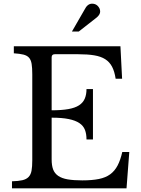

<svg xmlns="http://www.w3.org/2000/svg" viewBox="-20 -1021 766 1041"><path d="M260 -423Q314 -423 350.5 -429.5Q387 -436 408.5 -450Q430 -464 439.5 -486Q449 -508 449 -538H484V-265H449Q449 -295 440.5 -317Q432 -339 410.5 -353.5Q389 -368 352.5 -375.5Q316 -383 260 -383V-157Q260 -124 268 -102.5Q276 -81 295.5 -67.5Q315 -54 347 -48.5Q379 -43 426 -43Q479 -43 516 -50.5Q553 -58 577.5 -76Q602 -94 617.5 -123.5Q633 -153 643 -197H681L666 0H45V-38Q80 -39 101.5 -44Q123 -49 135 -61.5Q147 -74 151 -95.5Q155 -117 155 -152V-618Q155 -653 151.5 -674.5Q148 -696 137.5 -708Q127 -720 107 -725Q87 -730 55 -732V-770H633L642 -594H607Q601 -634 587.5 -659.5Q574 -685 550.5 -700Q527 -715 491 -721Q455 -727 404 -727H277Q260 -727 260 -710ZM370 -850 438 -968Q454 -1001 479 -1001Q507 -1001 520 -974Q526 -958 520 -945.5Q514 -933 499 -922L407 -850Z"/></svg>

Font: SVN-Libre Baskerville
Style: Regular
Weight: 400
Designer: Pablo Impallari, Rodrigo Fuenzalida
Foundry: Pablo Impallari, Rodrigo Fuenzalida
Version: Version 1.000; ttfautohint (v1.8.4)